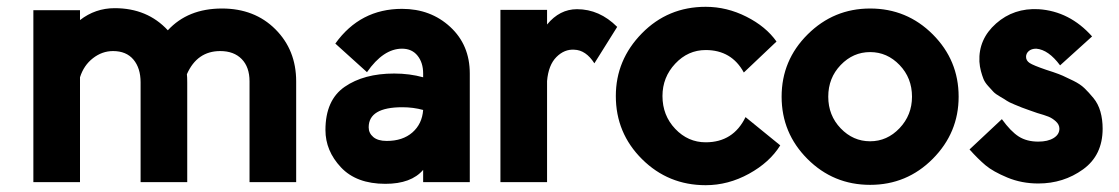

<svg xmlns="http://www.w3.org/2000/svg" viewBox="-20 -535 3286 564"><path d="M215 -505V-476Q260 -511 317 -511Q413 -511 473 -446Q532 -510 632 -510Q728 -510 789 -449Q850 -388 850 -296V0H713V-296Q713 -338 690 -361.5Q667 -385 627 -385Q559 -385 529 -317Q530 -309 530 -293V0H393V-293Q393 -335 372 -360Q351 -385 312 -385Q280 -385 253 -364Q226 -343 215 -308V0H78V-505Z M1058 -323 965 -407Q1038 -509 1161 -509Q1245 -509 1302.5 -456Q1360 -403 1360 -319V0H1223V-36Q1188 5 1112 5Q1027 5 981.5 -43.5Q936 -92 936 -153Q936 -241 992.5 -280Q1049 -319 1138 -319Q1183 -319 1223 -308V-319Q1223 -351 1206.5 -371.5Q1190 -392 1161 -392Q1106 -392 1058 -323ZM1162 -220Q1063 -220 1063 -161Q1063 -144 1076.5 -132.5Q1090 -121 1116 -121Q1163 -121 1191.5 -146Q1220 -171 1223 -212Q1194 -220 1162 -220Z M1587 -506V-463Q1624 -508 1675 -508Q1741 -508 1793 -456L1726 -349Q1701 -388 1667 -389Q1638 -391 1614.5 -367.5Q1591 -344 1587 -297V0H1450V-506Z M2170 -191 2272 -108Q2241 -58 2180 -24.5Q2119 9 2053 9Q1943 9 1866 -67.5Q1789 -144 1789 -253Q1789 -359 1865.5 -437Q1942 -515 2053 -515Q2115 -515 2172.5 -486Q2230 -457 2261 -413L2165 -322Q2129 -388 2053 -388Q2001 -388 1963.5 -348Q1926 -308 1926 -253Q1926 -196 1963.5 -156.5Q2001 -117 2053 -117Q2134 -117 2170 -191Z M2796 -251Q2796 -145 2720 -68.5Q2644 8 2536 8Q2428 8 2352 -68Q2276 -144 2276 -251Q2276 -358 2352.5 -434Q2429 -510 2536 -510Q2644 -510 2720 -434Q2796 -358 2796 -251ZM2659 -251Q2659 -306 2622.5 -344Q2586 -382 2536 -382Q2486 -382 2449.5 -344Q2413 -306 2413 -251Q2413 -196 2449.5 -158Q2486 -120 2536 -120Q2586 -120 2622.5 -158.5Q2659 -197 2659 -251Z M3188 -428 3094 -343Q3060 -389 3024 -392Q3010 -392 3002 -385Q2994 -378 2994 -368Q2994 -357 3004.5 -350Q3015 -343 3053 -330Q3054 -330 3073 -323.5Q3092 -317 3102 -312.5Q3112 -308 3132.5 -298Q3153 -288 3165.5 -276Q3178 -264 3192 -247Q3206 -230 3212.5 -207Q3219 -184 3219 -157Q3219 -79 3161.5 -37.5Q3104 4 3030 4Q2981 4 2939 -13.5Q2897 -31 2875 -49.5Q2853 -68 2828 -96L2923 -185Q2949 -149 2972.5 -134Q2996 -119 3030 -119Q3058 -119 3075 -129.5Q3092 -140 3092 -157Q3092 -169 3081.5 -178.5Q3071 -188 3059.5 -192.5Q3048 -197 3027 -203Q3024 -204 3005.5 -210.5Q2987 -217 2982 -219Q2977 -221 2960 -228Q2943 -235 2937.5 -239Q2932 -243 2918 -251Q2904 -259 2898 -265.5Q2892 -272 2882.5 -282.5Q2873 -293 2869 -303Q2865 -313 2861.5 -326Q2858 -339 2857 -354Q2854 -420 2906 -466Q2958 -512 3031 -508Q3122 -502 3188 -428Z"/></svg>

Font: LilGrotesk Bold
Style: Regular
Weight: 700
Designer: BSozoo
Foundry: BSozoo
Version: Version 1.001;PS 001.001;hotconv 1.0.70;makeotf.lib2.5.58329